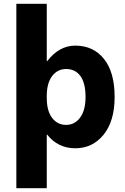

<svg xmlns="http://www.w3.org/2000/svg" viewBox="-20 -770 659 1010"><path d="M430 -260Q430 -333 403 -370Q376 -407 328 -407Q282 -407 254 -369.5Q226 -332 226 -265V-255Q226 -187 254 -150Q282 -113 328 -113Q373 -113 401.5 -151.5Q430 -190 430 -260ZM583 -260Q583 -133 525 -61.5Q467 10 376 10Q285 10 228 -62H226V220H66V-750H226V-448H228Q291 -530 376 -530Q471 -530 527 -460Q583 -390 583 -260Z"/></svg>

Font: Mplus 1p ExtraBold
Style: Regular
Weight: 800
Version: Version 1.061